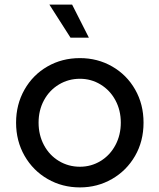

<svg xmlns="http://www.w3.org/2000/svg" viewBox="-20 -804 694 836"><path d="M50 -270Q50 -349 86.5 -413.5Q123 -478 186.5 -514.5Q250 -551 328 -551Q405 -551 468.5 -514.5Q532 -478 568.5 -414Q605 -350 605 -270Q605 -189 568 -125Q531 -61 467.5 -24.5Q404 12 328 12Q251 12 187.5 -24.5Q124 -61 87 -125.5Q50 -190 50 -270ZM328 -78Q377 -78 418 -103Q459 -128 482.5 -172Q506 -216 506 -270Q506 -324 482.5 -367.5Q459 -411 418 -436Q377 -461 328 -461Q278 -461 236.5 -436Q195 -411 171.5 -367.5Q148 -324 148 -270Q148 -216 171.5 -172Q195 -128 236.5 -103Q278 -78 328 -78ZM195 -784H294L367 -640H287Z"/></svg>

Font: Evergrow Sans 
Style: Medium
Weight: 500
Foundry: 10Web
Version: Version 1.000